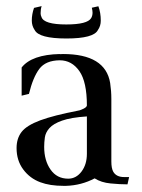

<svg xmlns="http://www.w3.org/2000/svg" viewBox="-20 -602 465 628"><path d="M195.8 5.9H188Q143.1 5.9 111.8 -5.9Q77.6 -18.6 55.9 -47.9Q34.2 -77.1 34.2 -117.7Q34.2 -149.4 50.8 -170.7Q67.4 -191.9 111.3 -208.3Q155.3 -224.6 235.8 -240.2Q240.7 -240.7 247.1 -243.7Q263.2 -250 264.2 -256.8Q264.2 -334.5 239.5 -369.6Q214.8 -404.8 175.3 -404.8Q129.4 -404.3 108.6 -376.7Q87.9 -349.1 74.7 -294.9L50.8 -289.1V-381.3Q84 -423.3 175.8 -425.3V-424.8L186 -425.3Q324.7 -425.3 340.3 -330.6Q344.2 -304.7 344.2 -278.3V-73.7Q344.2 -51.3 350.6 -40Q360.8 -22.9 385.7 -22.9H402.3L397 1Q372.1 1 341.6 -2Q311 -4.9 289.6 -18.6Q246.1 4.4 195.8 5.9ZM203.1 -17.6Q229 -17.6 246.6 -40.8Q264.2 -64 264.2 -99.1V-221.2Q211.9 -217.8 183.1 -207.5Q154.3 -197.3 141.6 -182.9Q128.9 -168.5 126.7 -152.3Q124.5 -136.2 124.5 -121.6Q124.5 -77.1 145.3 -47.4Q166 -17.6 203.1 -17.6ZM197.3 -476.1Q107.4 -476.1 93.3 -503.9Q84 -517.6 84 -534.7Q84 -555.7 91.3 -576.2L116.2 -582Q112.8 -571.8 112.8 -558.6Q112.8 -552.2 115.7 -546.4Q123.5 -522 196.8 -522Q266.1 -522 278.3 -543Q282.7 -550.8 282.7 -560.5Q282.7 -567.4 280.3 -576.7L301.8 -581.5Q309.6 -560.5 309.6 -534.2Q309.6 -517.1 300.3 -503.9Q286.6 -476.1 197.3 -476.1Z"/></svg>

Font: Quaaykop
Style: Regular
Weight: 400
Designer: Tup Wanders
Foundry: Free font, DO NOT SELL
Version: Version 1.00;July 31, 2023;FontCreator 11.5.0.2430 64-bit